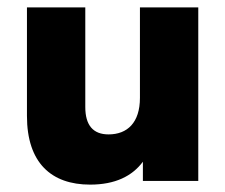

<svg xmlns="http://www.w3.org/2000/svg" viewBox="-20 -490 610 520"><path d="M224 10C292 10 338 -13 367 -52V0H517V-470H359V-225C359 -158 325 -126 274 -126C232 -126 211 -151 211 -200V-470H53V-176C53 -49 119 10 224 10Z"/></svg>

Font: Gantari ExtraBold
Style: Regular
Weight: 800
Designer: Anugrah Pasau
Foundry: Lafontype
Version: Version 1.000